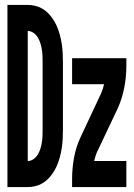

<svg xmlns="http://www.w3.org/2000/svg" viewBox="-20 -755 540 775"><path d="M10 0V-735H92Q111 -735 129 -729.5Q147 -724 162 -712.5Q177 -701 188.5 -685.5Q200 -670 208 -652.5Q216 -635 221 -616.5Q226 -598 229 -579.5Q232 -561 233 -542Q234 -523 234 -504V-231Q234 -212 233 -193Q232 -174 229 -155.5Q226 -137 221 -118.5Q216 -100 208 -82.5Q200 -65 188.5 -49.5Q177 -34 162 -22.5Q147 -11 129 -5.5Q111 0 92 0ZM92 -105Q104 -105 115 -112.5Q126 -120 132.5 -131Q139 -142 143 -154.5Q147 -167 149 -180Q151 -193 151.5 -205.5Q152 -218 152 -231V-504Q152 -517 151.5 -529.5Q151 -542 149 -555Q147 -568 143 -580.5Q139 -593 132.5 -604Q126 -615 115 -622.5Q104 -630 92 -630ZM271 0V-33Q271 -76 279 -119.5Q287 -163 306 -203L388 -378Q392 -387 395 -396.5Q398 -406 400 -415H271V-520H490V-488Q490 -444 481.5 -400.5Q473 -357 455 -317L372 -142Q368 -134 365.5 -124.5Q363 -115 360 -105H490V0Z"/></svg>

Font: Iosevka Curly Extrabold
Style: Regular
Weight: 800
Monospace: yes
Designer: Belleve Invis
Foundry: Belleve Invis
Version: Version 22.1.2; ttfautohint (v1.8.4)